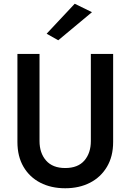

<svg xmlns="http://www.w3.org/2000/svg" viewBox="-20 -988 696 1025"><path d="M471 -923 291 -773 229 -808 379 -968ZM73 -700H191V-235Q191 -171 226 -131Q261 -91 328 -91Q396 -91 430.5 -131Q465 -171 465 -235V-700H584V-230Q584 -153 551 -97.5Q518 -42 460.5 -12.5Q403 17 328 17Q253 17 195.5 -12.5Q138 -42 105.5 -97.5Q73 -153 73 -230Z"/></svg>

Font: Jost* Medium
Style: Regular
Weight: 500
Version: Version 3.7